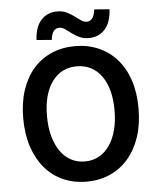

<svg xmlns="http://www.w3.org/2000/svg" viewBox="-58 -895 790 957"><g transform="rotate(-5 337.0 -417.0)"><path d="M337 12Q273 12 220 -11.5Q167 -35 129 -79.5Q91 -124 70 -187Q49 -250 49 -330Q49 -409 70 -471.5Q91 -534 129 -577Q167 -620 220 -643Q273 -666 337 -666Q401 -666 454 -643Q507 -620 545.5 -577Q584 -534 605 -471.5Q626 -409 626 -330Q626 -250 605 -187Q584 -124 545.5 -79.5Q507 -35 454 -11.5Q401 12 337 12ZM337 -89Q376 -89 407 -106Q438 -123 460 -154.5Q482 -186 494 -230.5Q506 -275 506 -330Q506 -440 460.5 -502.5Q415 -565 337 -565Q259 -565 213.5 -502.5Q168 -440 168 -330Q168 -275 180 -230.5Q192 -186 214 -154.5Q236 -123 267 -106Q298 -89 337 -89ZM410 -700Q383 -700 362.5 -710Q342 -720 326 -732Q310 -744 296 -754Q282 -764 267 -764Q250 -764 239 -750.5Q228 -737 225 -707L149 -713Q153 -780 184 -813Q215 -846 264 -846Q291 -846 311.5 -836Q332 -826 348 -814Q364 -802 378 -792Q392 -782 407 -782Q442 -782 449 -840L525 -834Q521 -767 490 -733.5Q459 -700 410 -700Z"/></g></svg>

Font: Giro Semibold
Style: Regular
Weight: 600
Designer: Paul D. Hunt
Foundry: Adobe Systems Incorporated
Version: Version 1.000;PS 1.0;hotconv 1.0.88;makeotf.lib2.5.647800